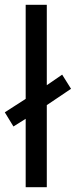

<svg xmlns="http://www.w3.org/2000/svg" viewBox="-29 -780 316 800"><path d="M78 0H166V-342L267 -410L230 -469L166 -425V-760H78V-368L-9 -312L27 -253L78 -285Z"/></svg>

Font: Noto Sans Kayah Li
Style: Regular
Weight: 400
Designer: Monotype Design Team, Sérgio Martins
Foundry: Monotype Imaging Inc.
Version: Version 2.002